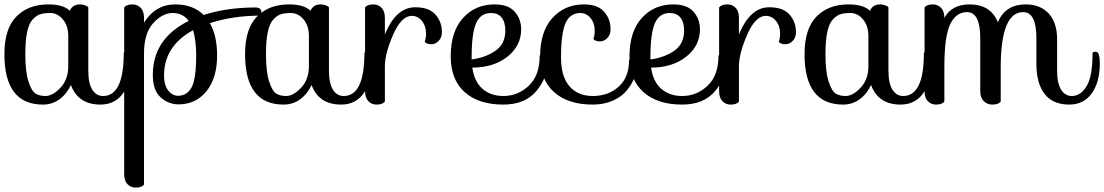

<svg xmlns="http://www.w3.org/2000/svg" viewBox="-20 -472 5015 872"><path d="M542 -231Q543 -237 557 -237Q575 -237 575 -184Q575 -99 538.5 -48Q502 3 436 3Q335 3 302 -86Q283 -45 250 -21Q217 3 175 3Q0 3 0 -226Q0 -342 54.5 -397Q109 -452 199 -452Q268 -452 297 -423Q310 -452 343 -452Q355 -452 364.5 -448.5Q374 -445 378 -442L381 -438V-151Q381 -94 399 -65Q417 -36 448 -36Q542 -36 542 -231ZM187 -36Q219 -36 254.5 -73.5Q290 -111 290 -171V-308Q290 -355 265.5 -384Q241 -413 208 -413Q180 -413 162 -407Q144 -401 127.5 -382.5Q111 -364 103 -325.5Q95 -287 95 -226Q95 -147 109 -103Q123 -59 141 -47.5Q159 -36 187 -36Z M966 -220Q966 -117 917.5 -57.5Q869 2 791 2Q745 2 709.5 -30Q674 -62 674 -132Q674 -296 837 -377Q811 -413 764 -413Q718 -413 676 -367Q634 -321 634 -229V366Q624 380 596 380Q574 380 559 364.5Q544 349 544 319V-438Q554 -452 582 -452Q604 -452 619 -436.5Q634 -421 634 -391V-369Q686 -452 776 -452Q857 -452 905 -404Q1010 -438 1140 -438Q1167 -438 1167 -416L1161 -401Q1040 -401 933 -367Q966 -310 966 -220ZM871 -220Q871 -286 857 -335Q725 -263 725 -129Q725 -85 744 -61Q763 -37 789 -37Q830 -37 850.5 -76Q871 -115 871 -220Z M1635 -231Q1636 -237 1650 -237Q1668 -237 1668 -184Q1668 -99 1631.5 -48Q1595 3 1529 3Q1428 3 1395 -86Q1376 -45 1343 -21Q1310 3 1268 3Q1093 3 1093 -226Q1093 -342 1147.5 -397Q1202 -452 1292 -452Q1361 -452 1390 -423Q1403 -452 1436 -452Q1448 -452 1457.5 -448.5Q1467 -445 1471 -442L1474 -438V-151Q1474 -94 1492 -65Q1510 -36 1541 -36Q1635 -36 1635 -231ZM1280 -36Q1312 -36 1347.5 -73.5Q1383 -111 1383 -171V-308Q1383 -355 1358.5 -384Q1334 -413 1301 -413Q1273 -413 1255 -407Q1237 -401 1220.5 -382.5Q1204 -364 1196 -325.5Q1188 -287 1188 -226Q1188 -147 1202 -103Q1216 -59 1234 -47.5Q1252 -36 1280 -36Z M1728 -170V-11Q1718 3 1690 3Q1668 3 1653 -12.5Q1638 -28 1638 -58V-438Q1648 -452 1676 -452Q1698 -452 1713 -436.5Q1728 -421 1728 -391V-315Q1778 -439 1866 -439Q1929 -439 1958 -405.5Q1987 -372 1987 -326Q1987 -301 1972 -286Q1957 -271 1939 -271Q1928 -271 1920.5 -274Q1913 -277 1911 -280L1909 -283Q1915 -298 1915 -320Q1915 -354 1896 -377Q1877 -400 1850 -400Q1803 -400 1765.5 -314.5Q1728 -229 1728 -170Z M2431 -219Q2432 -225 2446 -225Q2467 -225 2467 -193Q2467 -119 2415.5 -58Q2364 3 2266 3Q2154 3 2090.5 -53.5Q2027 -110 2027 -216Q2027 -329 2083 -390.5Q2139 -452 2226 -452Q2289 -452 2318 -418.5Q2347 -385 2347 -339Q2347 -264 2284.5 -214.5Q2222 -165 2125 -165Q2134 -101 2171.5 -68.5Q2209 -36 2266 -36Q2332 -36 2381.5 -82.5Q2431 -129 2431 -219ZM2122 -211V-202Q2184 -210 2229.5 -241Q2275 -272 2275 -333Q2275 -372 2258 -392.5Q2241 -413 2210 -413Q2163 -413 2142.5 -367Q2122 -321 2122 -211Z M2837 -199Q2838 -205 2852 -205Q2873 -205 2873 -173Q2873 -147 2861 -118Q2849 -89 2826.5 -61Q2804 -33 2763.5 -15Q2723 3 2672 3Q2560 3 2496.5 -53.5Q2433 -110 2433 -216Q2433 -329 2489 -390.5Q2545 -452 2632 -452Q2695 -452 2724 -418.5Q2753 -385 2753 -339Q2753 -314 2738 -299Q2723 -284 2705 -284Q2694 -284 2686.5 -287Q2679 -290 2677 -293L2675 -296Q2681 -311 2681 -333Q2681 -367 2662 -390Q2643 -413 2616 -413Q2569 -413 2548.5 -367Q2528 -321 2528 -211Q2528 -124 2566.5 -80Q2605 -36 2672 -36Q2743 -36 2790 -78.5Q2837 -121 2837 -199Z M3243 -219Q3244 -225 3258 -225Q3279 -225 3279 -193Q3279 -119 3227.5 -58Q3176 3 3078 3Q2966 3 2902.5 -53.5Q2839 -110 2839 -216Q2839 -329 2895 -390.5Q2951 -452 3038 -452Q3101 -452 3130 -418.5Q3159 -385 3159 -339Q3159 -264 3096.5 -214.5Q3034 -165 2937 -165Q2946 -101 2983.5 -68.5Q3021 -36 3078 -36Q3144 -36 3193.5 -82.5Q3243 -129 3243 -219ZM2934 -211V-202Q2996 -210 3041.5 -241Q3087 -272 3087 -333Q3087 -372 3070 -392.5Q3053 -413 3022 -413Q2975 -413 2954.5 -367Q2934 -321 2934 -211Z M3336 -170V-11Q3326 3 3298 3Q3276 3 3261 -12.5Q3246 -28 3246 -58V-438Q3256 -452 3284 -452Q3306 -452 3321 -436.5Q3336 -421 3336 -391V-315Q3386 -439 3474 -439Q3537 -439 3566 -405.5Q3595 -372 3595 -326Q3595 -301 3580 -286Q3565 -271 3547 -271Q3536 -271 3528.5 -274Q3521 -277 3519 -280L3517 -283Q3523 -298 3523 -320Q3523 -354 3504 -377Q3485 -400 3458 -400Q3411 -400 3373.5 -314.5Q3336 -229 3336 -170Z M4176 -231Q4177 -237 4191 -237Q4209 -237 4209 -184Q4209 -99 4172.5 -48Q4136 3 4070 3Q3969 3 3936 -86Q3917 -45 3884 -21Q3851 3 3809 3Q3634 3 3634 -226Q3634 -342 3688.5 -397Q3743 -452 3833 -452Q3902 -452 3931 -423Q3944 -452 3977 -452Q3989 -452 3998.5 -448.5Q4008 -445 4012 -442L4015 -438V-151Q4015 -94 4033 -65Q4051 -36 4082 -36Q4176 -36 4176 -231ZM3821 -36Q3853 -36 3888.5 -73.5Q3924 -111 3924 -171V-308Q3924 -355 3899.5 -384Q3875 -413 3842 -413Q3814 -413 3796 -407Q3778 -401 3761.5 -382.5Q3745 -364 3737 -325.5Q3729 -287 3729 -226Q3729 -147 3743 -103Q3757 -59 3775 -47.5Q3793 -36 3821 -36Z M4432 -58V-298Q4432 -417 4372 -417Q4322 -417 4295.5 -362Q4269 -307 4269 -168V-11Q4259 3 4231 3Q4209 3 4194 -12.5Q4179 -28 4179 -58V-438Q4189 -452 4217 -452Q4239 -452 4254 -436.5Q4269 -421 4269 -391Q4303 -452 4384 -452Q4479 -452 4512 -371Q4546 -452 4639 -452Q4704 -452 4742.5 -411Q4781 -370 4781 -293V-151Q4781 -94 4799 -65Q4817 -36 4848 -36Q4888 -36 4915 -80.5Q4942 -125 4942 -231Q4943 -237 4957 -237Q4975 -237 4975 -184Q4975 -99 4938.5 -48Q4902 3 4836 3Q4762 3 4724.5 -45Q4687 -93 4687 -181V-298Q4687 -417 4627 -417Q4525 -417 4525 -166V-11Q4515 3 4487 3Q4464 3 4448 -12.5Q4432 -28 4432 -58Z"/></svg>

Font: Sofia
Style: Regular
Weight: 400
Designer: Paula Nazal and Daniel Hernndez
Foundry: Paula Nazal, Daniel Hernndez
Version: Version 1.001